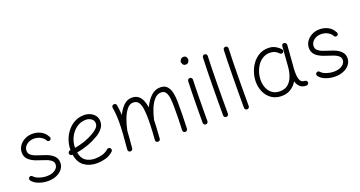

<svg xmlns="http://www.w3.org/2000/svg" viewBox="-42 -1389 3871 2066"><g transform="rotate(-20 1893.0 -356.0)"><path d="M422.9 -390.1Q415.5 -382.8 405.3 -382.8Q395 -382.8 386.2 -390.6Q371.1 -422.9 336.4 -442.4Q301.8 -461.9 258.3 -461.9Q209 -461.9 174.8 -433.6Q140.6 -405.3 140.6 -366.2Q140.6 -337.4 160.4 -318.8Q180.2 -300.3 210.2 -288.8Q240.2 -277.3 271 -268.1Q298.3 -260.3 327.6 -249.3Q356.9 -238.3 382.6 -221.9Q408.2 -205.6 424.1 -181.4Q439.9 -157.2 439.9 -122.6Q439.9 -81.5 414.8 -49.3Q389.6 -17.1 346.7 1.2Q303.7 19.5 250.5 19.5Q194.8 19.5 143.3 0Q91.8 -19.5 67.9 -54.2Q61.5 -64 63.7 -74.5Q65.9 -85 75.2 -91.3Q84 -97.2 93 -95Q102.1 -92.8 107.9 -87.4Q127 -64 169.7 -49.3Q212.4 -34.7 255.4 -34.7Q312 -34.7 348.6 -59.8Q385.3 -85 385.3 -121.6Q385.3 -149.4 365.7 -166.7Q346.2 -184.1 317.1 -195.6Q288.1 -207 258.3 -215.8Q230.5 -224.1 200.7 -235.4Q170.9 -246.6 144.8 -263.2Q118.7 -279.8 102.5 -304.9Q86.4 -330.1 86.4 -366.2Q86.4 -407.7 110.4 -441.9Q134.3 -476.1 173.6 -496.3Q212.9 -516.6 259.8 -516.6Q316.4 -516.6 359.4 -492.7Q402.3 -468.8 423.3 -427.2Q431.2 -418.9 430.9 -408.2Q430.7 -397.5 422.9 -390.1Z M998 -43.9Q957 -6.8 907.5 6.3Q857.9 19.5 808.1 19.5Q727.1 19.5 667.5 -22Q607.9 -63.5 592.8 -157.2Q590.3 -156.7 587.9 -156.7Q576.7 -155.8 568.4 -163.1Q560.1 -170.4 559.1 -181.6Q558.1 -192.9 565.4 -201.4Q572.8 -210 584 -210.9Q586.4 -210.9 588.4 -211.4Q588.4 -212.9 588.4 -214.8Q588.4 -270.5 607.2 -324.2Q626 -377.9 661.1 -421.4Q696.3 -464.8 745.1 -490.5Q793.9 -516.1 853.5 -516.1Q887.7 -516.1 920.4 -502Q953.1 -487.8 974.6 -460.4Q996.1 -433.1 996.1 -393.1Q996.1 -357.4 979.5 -330.1Q962.9 -302.7 940.2 -283.9Q917.5 -265.1 899.4 -254.4Q779.8 -183.6 647 -163.1Q658.7 -94.2 701.2 -64.5Q743.7 -34.7 808.1 -34.7Q853 -34.7 892.3 -46.1Q931.6 -57.6 960.9 -84.5Q969.2 -91.8 980.7 -91.3Q992.2 -90.8 1000 -82.5Q1007.3 -74.2 1006.8 -62.7Q1006.3 -51.3 998 -43.9ZM852.5 -461.9Q793.5 -461.9 745.8 -427.2Q698.2 -392.6 670.4 -336.9Q642.6 -281.2 642.6 -217.3Q766.1 -236.8 869.6 -298.3Q898.4 -315.4 920.7 -337.6Q942.9 -359.9 942.9 -389.6Q942.9 -422.9 916 -442.4Q889.2 -461.9 852.5 -461.9Z M1164.1 -6.8Q1173.8 -111.3 1178.7 -185.1Q1183.6 -258.8 1183.6 -315.9Q1183.6 -363.8 1180.4 -403.8Q1177.2 -443.8 1170.4 -484.4Q1168.5 -497.1 1175 -504.9Q1181.6 -512.7 1190.9 -514.6Q1201.7 -517.1 1211.9 -512Q1222.2 -506.8 1224.1 -493.2Q1229 -464.4 1232.2 -435.8Q1235.4 -407.2 1236.8 -377Q1265.1 -437 1305.7 -476.6Q1346.2 -516.1 1399.9 -516.1Q1444.3 -516.1 1472.4 -494.6Q1500.5 -473.1 1515.6 -436.8Q1530.8 -400.4 1537.6 -355.5Q1568.8 -423.3 1615.7 -469.5Q1662.6 -515.6 1725.6 -515.6Q1776.9 -515.6 1803.7 -484.9Q1830.6 -454.1 1840.3 -406.2Q1850.1 -358.4 1850.1 -306.2Q1850.1 -231 1849.4 -156Q1848.6 -81.1 1844.7 0.5Q1844.2 11.2 1836.9 19Q1829.6 26.9 1816.9 26.9Q1804.2 26.9 1796.9 18.8Q1789.6 10.7 1790 0Q1793.9 -73.7 1794.7 -137.7Q1795.4 -201.7 1795.4 -266.6Q1795.4 -319.8 1790.3 -364Q1785.2 -408.2 1768.1 -434.8Q1751 -461.4 1715.3 -461.4Q1672.9 -461.4 1639.4 -425.5Q1606 -389.6 1582 -331.5Q1558.1 -273.4 1543.9 -207Q1543.5 -175.3 1542 -146.7Q1540.5 -118.2 1538.3 -83.3Q1536.1 -48.3 1532.7 2Q1531.7 14.6 1522.7 20.8Q1513.7 26.9 1503.4 26.4Q1493.2 25.4 1485.4 18.6Q1477.5 11.7 1478.5 -2Q1482.9 -61 1485.1 -99.4Q1487.3 -137.7 1488.3 -170.7Q1489.3 -203.6 1489.3 -245.6Q1489.3 -303.7 1482.9 -353Q1476.6 -402.3 1456.5 -432.1Q1436.5 -461.9 1395 -461.9Q1356 -461.9 1325 -424.6Q1293.9 -387.2 1271.2 -327.4Q1248.5 -267.6 1234.4 -199.2Q1231.9 -157.7 1227.8 -108.9Q1223.6 -60.1 1218.3 -1.5Q1216.8 11.7 1207.5 17.6Q1198.2 23.4 1188 22.5Q1178.2 21.5 1170.7 13.9Q1163.1 6.3 1164.1 -6.8Z M2028.3 -694.8Q2028.3 -711.9 2041 -725.3Q2053.7 -738.8 2073.2 -738.8Q2094.7 -738.8 2103.8 -724.1Q2112.8 -709.5 2112.8 -698.2Q2112.8 -681.6 2101.8 -666.5Q2090.8 -651.4 2070.8 -651.4Q2046.9 -651.4 2037.6 -667.5Q2028.3 -683.6 2028.3 -694.8ZM2060.5 -501.5Q2071.8 -501 2079.3 -492.4Q2086.9 -483.9 2086.4 -472.7Q2085 -438.5 2083.7 -390.1Q2082.5 -341.8 2081.8 -286.9Q2081.1 -231.9 2080.6 -177.7Q2080.1 -123.5 2079.8 -77.1Q2079.6 -30.8 2079.6 0Q2079.6 11.2 2071.3 19Q2063 26.9 2051.8 26.9Q2040.5 26.9 2032.7 19Q2024.9 11.2 2024.9 0Q2024.9 -30.8 2025.1 -77.4Q2025.4 -124 2025.9 -178.2Q2026.4 -232.4 2027.3 -287.6Q2028.3 -342.8 2029.5 -391.8Q2030.8 -440.9 2032.2 -475.6Q2032.7 -486.8 2041 -494.4Q2049.3 -502 2060.5 -501.5Z M2296.9 -686.5Q2308.1 -686 2315.7 -677.5Q2323.2 -668.9 2322.8 -657.7Q2319.8 -595.7 2318.1 -512.7Q2316.4 -429.7 2315.4 -338.6Q2314.5 -247.6 2314.2 -159.9Q2314 -72.3 2314 0Q2314 11.2 2305.7 19Q2297.4 26.9 2286.1 26.9Q2274.9 26.9 2267.1 19Q2259.3 11.2 2259.3 0Q2259.3 -72.3 2259.5 -160.2Q2259.8 -248 2261 -339.1Q2262.2 -430.2 2263.9 -513.7Q2265.6 -597.2 2268.6 -660.6Q2269 -671.9 2277.3 -679.4Q2285.6 -687 2296.9 -686.5Z M2535.6 -686.5Q2546.9 -686 2554.4 -677.5Q2562 -668.9 2561.5 -657.7Q2558.6 -595.7 2556.9 -512.7Q2555.2 -429.7 2554.2 -338.6Q2553.2 -247.6 2553 -159.9Q2552.7 -72.3 2552.7 0Q2552.7 11.2 2544.4 19Q2536.1 26.9 2524.9 26.9Q2513.7 26.9 2505.9 19Q2498 11.2 2498 0Q2498 -72.3 2498.3 -160.2Q2498.5 -248 2499.8 -339.1Q2501 -430.2 2502.7 -513.7Q2504.4 -597.2 2507.3 -660.6Q2507.8 -671.9 2516.1 -679.4Q2524.4 -687 2535.6 -686.5Z M2924.8 -34.7Q2982.4 -34.7 3018.3 -65.4Q3054.2 -96.2 3072.8 -146.7Q3091.3 -197.3 3095.7 -257.3L3112.8 -484.9Q3113.8 -496.1 3122.3 -502.9Q3130.9 -509.8 3141.6 -508.3Q3152.8 -506.8 3160.6 -497.8Q3168.5 -488.8 3167.5 -478L3150.4 -250Q3149.4 -235.4 3147.5 -221.2Q3146 -201.7 3145.8 -181.4Q3145.5 -161.1 3146.5 -143.1Q3148.9 -105 3162.1 -77.4Q3175.3 -49.8 3218.3 -47.9Q3226.1 -45.9 3232.4 -40Q3238.8 -34.2 3239.3 -22Q3239.3 -10.7 3231.2 -2.9Q3223.1 4.9 3211.9 4.9Q3164.1 4.9 3138.4 -20.3Q3112.8 -45.4 3102.1 -83.5Q3074.7 -37.1 3030.8 -8.8Q2986.8 19.5 2924.8 19.5Q2860.4 19.5 2813.7 -11.2Q2767.1 -42 2741.5 -93.5Q2715.8 -145 2713.4 -206.5Q2711.4 -261.2 2727.5 -315.9Q2743.7 -370.6 2775.9 -416Q2808.1 -461.4 2855 -488.8Q2901.9 -516.1 2961.4 -516.1Q3005.4 -516.1 3039.1 -498.3Q3072.8 -480.5 3098.1 -452.6Q3105.5 -443.8 3104.2 -432.6Q3103 -421.4 3094.7 -415Q3085.9 -408.7 3074.5 -410.6Q3063 -412.6 3056.2 -421.9Q3041 -438.5 3017.1 -450.2Q2993.2 -461.9 2961.9 -461.9Q2914.6 -461.9 2877.9 -439.2Q2841.3 -416.5 2816.4 -378.9Q2791.5 -341.3 2779.3 -296.1Q2767.1 -251 2768.6 -206.1Q2771 -158.2 2789.3 -119.1Q2807.6 -80.1 2841.8 -57.4Q2876 -34.7 2924.8 -34.7Z M3710.9 -390.1Q3703.6 -382.8 3693.4 -382.8Q3683.1 -382.8 3674.3 -390.6Q3659.2 -422.9 3624.5 -442.4Q3589.8 -461.9 3546.4 -461.9Q3497.1 -461.9 3462.9 -433.6Q3428.7 -405.3 3428.7 -366.2Q3428.7 -337.4 3448.5 -318.8Q3468.3 -300.3 3498.3 -288.8Q3528.3 -277.3 3559.1 -268.1Q3586.4 -260.3 3615.7 -249.3Q3645 -238.3 3670.7 -221.9Q3696.3 -205.6 3712.2 -181.4Q3728 -157.2 3728 -122.6Q3728 -81.5 3702.9 -49.3Q3677.7 -17.1 3634.8 1.2Q3591.8 19.5 3538.6 19.5Q3482.9 19.5 3431.4 0Q3379.9 -19.5 3356 -54.2Q3349.6 -64 3351.8 -74.5Q3354 -85 3363.3 -91.3Q3372.1 -97.2 3381.1 -95Q3390.1 -92.8 3396 -87.4Q3415 -64 3457.8 -49.3Q3500.5 -34.7 3543.5 -34.7Q3600.1 -34.7 3636.7 -59.8Q3673.3 -85 3673.3 -121.6Q3673.3 -149.4 3653.8 -166.7Q3634.3 -184.1 3605.2 -195.6Q3576.2 -207 3546.4 -215.8Q3518.6 -224.1 3488.8 -235.4Q3459 -246.6 3432.9 -263.2Q3406.7 -279.8 3390.6 -304.9Q3374.5 -330.1 3374.5 -366.2Q3374.5 -407.7 3398.4 -441.9Q3422.4 -476.1 3461.7 -496.3Q3501 -516.6 3547.9 -516.6Q3604.5 -516.6 3647.5 -492.7Q3690.4 -468.8 3711.4 -427.2Q3719.2 -418.9 3719 -408.2Q3718.8 -397.5 3710.9 -390.1Z"/></g></svg>

Font: Mikhak-FD Light
Style: Regular
Weight: 300
Designer: Amin Abedi
Version: Version 3.2